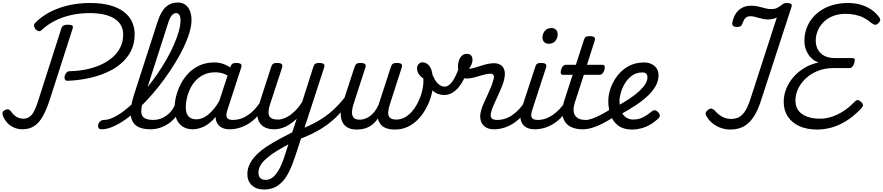

<svg xmlns="http://www.w3.org/2000/svg" viewBox="-48 -1020 7081 1540"><path d="M494 -372Q478 -372 472.5 -383.5Q467 -395 471 -412Q476 -427 485.5 -438Q495 -449 512 -449Q575 -450 637 -462Q699 -474 753.5 -497.5Q808 -521 850 -556Q892 -591 916 -638Q940 -685 940 -744Q940 -787 921 -819Q902 -851 867 -872.5Q832 -894 782.5 -904.5Q733 -915 671 -915Q592 -915 521.5 -899Q451 -883 392 -853Q333 -823 287 -780Q272 -765 256.5 -772Q241 -779 232 -793Q224 -804 225 -817Q226 -830 239 -841Q276 -878 323 -906.5Q370 -935 425.5 -955Q481 -975 544 -985.5Q607 -996 676 -996Q767 -996 834 -977.5Q901 -959 945 -925.5Q989 -892 1010.5 -846.5Q1032 -801 1032 -745Q1032 -670 1002.5 -611.5Q973 -553 921 -509Q869 -465 800.5 -436Q732 -407 654 -391Q576 -375 494 -372ZM131 17Q94 17 62 2Q30 -13 8 -37.5Q-14 -62 -24 -90Q-31 -108 -26.5 -119.5Q-22 -131 -7 -138Q10 -146 21.5 -142Q33 -138 44 -121Q57 -103 72 -91Q87 -79 104 -73.5Q121 -68 140 -68Q179 -68 205.5 -98Q232 -128 257 -208L445 -795Q450 -809 462.5 -815.5Q475 -822 497 -822Q520 -822 530.5 -815Q541 -808 535 -792L350 -217Q325 -140 295.5 -87.5Q266 -35 226.5 -9Q187 17 131 17Z M767 17Q748 17 742 5.5Q736 -6 739.5 -20.5Q743 -35 755.5 -46.5Q768 -58 786 -58Q820 -58 861 -77.5Q902 -97 947 -131Q992 -165 1037.5 -211Q1083 -257 1127.5 -311.5Q1172 -366 1212.5 -424.5Q1253 -483 1287 -542.5Q1321 -602 1346 -659Q1371 -716 1385.5 -767Q1400 -818 1400 -858Q1400 -873 1413.5 -880.5Q1427 -888 1444.5 -888Q1462 -888 1475 -880.5Q1488 -873 1488 -858Q1488 -815 1472 -760.5Q1456 -706 1427 -644Q1398 -582 1358 -517Q1318 -452 1271 -387Q1224 -322 1172 -262.5Q1120 -203 1067 -152Q1014 -101 961 -63.5Q908 -26 858.5 -4.5Q809 17 767 17ZM1158 17Q1084 17 1044.5 -12.5Q1005 -42 1000.5 -102Q996 -162 1025 -254L1217 -849Q1243 -929 1282.5 -964.5Q1322 -1000 1378 -1000Q1413 -1000 1437.5 -982.5Q1462 -965 1475 -933.5Q1488 -902 1488 -858Q1488 -839 1475 -830Q1462 -821 1444.5 -821Q1427 -821 1413.5 -830Q1400 -839 1400 -858Q1400 -877 1395.5 -889.5Q1391 -902 1383 -908.5Q1375 -915 1363 -915Q1353 -915 1342 -907.5Q1331 -900 1321 -884Q1311 -868 1302 -840L1103 -220Q1084 -160 1085 -124.5Q1086 -89 1110 -73.5Q1134 -58 1183 -58Q1197 -58 1203 -46.5Q1209 -35 1206 -20.5Q1203 -6 1191 5.5Q1179 17 1158 17Z M1159 17Q1145 17 1139 5.5Q1133 -6 1136 -20.5Q1139 -35 1151 -46.5Q1163 -58 1184 -58Q1210 -58 1236 -66.5Q1262 -75 1286 -92Q1310 -109 1329 -133.5Q1348 -158 1359 -190Q1364 -205 1376 -205.5Q1388 -206 1397.5 -196.5Q1407 -187 1404 -173Q1394 -130 1370 -95Q1346 -60 1312.5 -35Q1279 -10 1239.5 3.5Q1200 17 1159 17Z M1499 17Q1453 17 1420 -3Q1387 -23 1369.5 -61Q1352 -99 1352 -151Q1352 -195 1364 -245Q1376 -295 1400.5 -343.5Q1425 -392 1463 -432Q1501 -472 1553 -495.5Q1605 -519 1672 -519Q1717 -519 1757 -501.5Q1797 -484 1829 -458L1817 -389Q1777 -418 1745 -429Q1713 -440 1679 -440Q1626 -440 1586.5 -421Q1547 -402 1519 -370.5Q1491 -339 1474 -301.5Q1457 -264 1449.5 -227Q1442 -190 1442 -160Q1442 -128 1451.5 -106.5Q1461 -85 1480 -74Q1499 -63 1527 -63Q1562 -63 1595.5 -82.5Q1629 -102 1661 -139Q1693 -176 1720 -226L1737 -179Q1700 -97 1656 -54.5Q1612 -12 1570.5 2.5Q1529 17 1499 17ZM1794 17Q1759 17 1734 5Q1709 -7 1695.5 -29.5Q1682 -52 1681 -83Q1680 -114 1692 -153L1800 -483Q1807 -503 1816.5 -509Q1826 -515 1845 -515Q1876 -515 1884.5 -505.5Q1893 -496 1886 -476L1777 -141Q1761 -94 1772.5 -76Q1784 -58 1819 -58Q1833 -58 1838.5 -46.5Q1844 -35 1841.5 -20.5Q1839 -6 1827 5.5Q1815 17 1794 17Z M1794 17Q1780 17 1774 5.5Q1768 -6 1771 -20.5Q1774 -35 1786 -46.5Q1798 -58 1819 -58Q1851 -58 1881.5 -67.5Q1912 -77 1940 -96Q1968 -115 1993.5 -142Q2019 -169 2041 -204Q2050 -217 2061 -216Q2072 -215 2078 -206.5Q2084 -198 2079 -186Q2059 -140 2029 -102.5Q1999 -65 1961.5 -38.5Q1924 -12 1881.5 2.5Q1839 17 1794 17Z M2070 500Q2008 500 1972 466Q1936 432 1936 378Q1936 333 1955.5 294.5Q1975 256 2010 221Q2045 186 2093.5 154Q2142 122 2199 92Q2215 84 2231.5 75Q2248 66 2264.5 57.5Q2281 49 2296 41L2332 -68Q2311 -48 2289 -32Q2267 -16 2244 -5Q2221 6 2197.5 11.5Q2174 17 2151 17Q2095 17 2061 -7.5Q2027 -32 2018.5 -76.5Q2010 -121 2029 -180L2127 -483Q2134 -503 2143.5 -509Q2153 -515 2172 -515Q2204 -515 2212 -505.5Q2220 -496 2214 -476L2117 -180Q2104 -138 2106 -111.5Q2108 -85 2127 -73Q2146 -61 2182 -61Q2206 -61 2232 -71Q2258 -81 2283.5 -100Q2309 -119 2333 -145Q2357 -171 2376 -204L2465 -483Q2472 -503 2481.5 -509Q2491 -515 2510 -515Q2541 -515 2549.5 -505.5Q2558 -496 2551 -476L2320 233Q2296 306 2270.5 357Q2245 408 2214.5 439.5Q2184 471 2148.5 485.5Q2113 500 2070 500ZM2083 423Q2113 423 2139 403Q2165 383 2189 341Q2213 299 2235 231L2265 138Q2256 143 2247.5 147.5Q2239 152 2230.5 156.5Q2222 161 2214 166Q2171 190 2136 214.5Q2101 239 2076 263Q2051 287 2038 312.5Q2025 338 2025 366Q2025 385 2032 398Q2039 411 2052.5 417Q2066 423 2083 423Z M2344 100Q2337 104 2331 94Q2325 84 2323.5 69.5Q2322 55 2325.5 42Q2329 29 2338 27Q2391 7 2435.5 -14Q2480 -35 2518.5 -58.5Q2557 -82 2591.5 -109.5Q2626 -137 2656.5 -169Q2687 -201 2717 -238Q2727 -251 2738.5 -246.5Q2750 -242 2755 -229Q2760 -216 2750 -202Q2719 -157 2686 -120Q2653 -83 2617 -52Q2581 -21 2539.5 5.5Q2498 32 2450 55Q2402 78 2344 100Z M2815 19Q2766 19 2737 1Q2708 -17 2696 -46.5Q2684 -76 2685 -111Q2686 -146 2697 -180L2796 -483Q2803 -503 2812.5 -509Q2822 -515 2841 -515Q2872 -515 2880.5 -505.5Q2889 -496 2882 -476L2786 -180Q2778 -155 2775.5 -127Q2773 -99 2786 -79.5Q2799 -60 2837 -60Q2855 -60 2875 -66Q2895 -72 2915.5 -86Q2936 -100 2954.5 -122.5Q2973 -145 2988 -178L3087 -483Q3094 -503 3103.5 -509Q3113 -515 3132 -515Q3164 -515 3172 -506Q3180 -497 3174 -478L3099 -245Q3088 -211 3077.5 -178Q3067 -145 3065.5 -118.5Q3064 -92 3078.5 -76.5Q3093 -61 3131 -61Q3167 -61 3198 -78Q3229 -95 3254 -123Q3279 -151 3297.5 -185.5Q3316 -220 3328 -255Q3339 -290 3344.5 -323Q3350 -356 3348 -390Q3322 -408 3309.5 -428.5Q3297 -449 3297 -473Q3297 -494 3310.5 -507Q3324 -520 3341 -520Q3370 -520 3393 -494.5Q3416 -469 3423 -408Q3427 -379 3426 -350Q3425 -321 3420 -292Q3415 -263 3405 -233Q3390 -187 3364.5 -142Q3339 -97 3303 -60.5Q3267 -24 3221.5 -2.5Q3176 19 3121 19Q3077 19 3048 7.5Q3019 -4 3004 -24Q2989 -44 2983 -70Q2963 -40 2937.5 -20Q2912 0 2881 9.5Q2850 19 2815 19Z M3518 -258Q3485 -258 3454.5 -271.5Q3424 -285 3397.5 -324.5Q3371 -364 3348 -441Q3344 -456 3356 -467.5Q3368 -479 3384 -478.5Q3400 -478 3407 -456Q3422 -412 3439 -383Q3456 -354 3476.5 -339.5Q3497 -325 3519 -325Q3551 -325 3580.5 -366.5Q3610 -408 3633 -478Q3639 -495 3652 -501Q3665 -507 3678.5 -504Q3692 -501 3699.5 -490.5Q3707 -480 3702 -463Q3682 -396 3652.5 -350Q3623 -304 3588 -281Q3553 -258 3518 -258Z M3914 17Q3880 17 3856 5Q3832 -7 3819 -28Q3806 -49 3804 -78Q3802 -107 3813 -141Q3819 -163 3832 -192Q3845 -221 3860 -253Q3875 -285 3888.5 -318Q3902 -351 3910 -381Q3918 -410 3909 -419.5Q3900 -429 3884 -429Q3859 -429 3826 -419Q3793 -409 3758.5 -399.5Q3724 -390 3694 -390Q3671 -390 3655.5 -404Q3640 -418 3632.5 -440Q3625 -462 3625 -486Q3625 -511 3633 -534.5Q3641 -558 3656.5 -573Q3672 -588 3695 -588Q3721 -588 3731.5 -574Q3742 -560 3742 -541Q3742 -524 3734.5 -504Q3727 -484 3713 -469Q3730 -469 3754 -475.5Q3778 -482 3805 -491Q3832 -500 3860.5 -506.5Q3889 -513 3915 -513Q3944 -513 3966.5 -500Q3989 -487 3998 -456Q4007 -425 3993 -371Q3985 -343 3971.5 -311Q3958 -279 3943 -246.5Q3928 -214 3914.5 -184Q3901 -154 3894 -130Q3882 -91 3893 -74.5Q3904 -58 3939 -58Q3953 -58 3959 -46.5Q3965 -35 3962 -20.5Q3959 -6 3947 5.5Q3935 17 3914 17Z M3914 17Q3900 17 3894 5.5Q3888 -6 3891 -20.5Q3894 -35 3906 -46.5Q3918 -58 3939 -58Q3971 -58 4001.5 -67.5Q4032 -77 4060 -96Q4088 -115 4113.5 -142Q4139 -169 4161 -204Q4170 -217 4181 -216Q4192 -215 4198 -206.5Q4204 -198 4199 -186Q4179 -140 4149 -102.5Q4119 -65 4081.5 -38.5Q4044 -12 4001.5 2.5Q3959 17 3914 17Z M4240 17Q4205 17 4179.5 5Q4154 -7 4140.5 -29.5Q4127 -52 4125.5 -83Q4124 -114 4137 -153L4245 -483Q4251 -503 4260.5 -509Q4270 -515 4290 -515Q4321 -515 4329.5 -505.5Q4338 -496 4331 -476L4222 -141Q4206 -94 4217.5 -76Q4229 -58 4265 -58Q4279 -58 4284.5 -46.5Q4290 -35 4287.5 -20.5Q4285 -6 4273 5.5Q4261 17 4240 17ZM4352 -669Q4332 -669 4317.5 -682Q4303 -695 4303 -720Q4303 -747 4321 -771Q4339 -795 4376 -795Q4396 -795 4410.5 -782.5Q4425 -770 4425 -744Q4425 -717 4407.5 -693Q4390 -669 4352 -669Z M4240 17Q4226 17 4220 5.5Q4214 -6 4217 -20.5Q4220 -35 4232 -46.5Q4244 -58 4265 -58Q4298 -58 4329 -69Q4360 -80 4389 -100.5Q4418 -121 4444.5 -150Q4471 -179 4495 -216Q4504 -230 4514.5 -229Q4525 -228 4531.5 -219Q4538 -210 4533 -199Q4512 -150 4481.5 -110Q4451 -70 4412.5 -41.5Q4374 -13 4330.5 2Q4287 17 4240 17Z M4625 17Q4575 17 4539 1.5Q4503 -14 4483.5 -43.5Q4464 -73 4462 -115Q4460 -157 4477 -210L4545 -420H4466Q4455 -420 4451 -430Q4447 -440 4452 -460Q4458 -480 4467.5 -490Q4477 -500 4488 -500H4571L4635 -698Q4641 -718 4650.5 -724Q4660 -730 4680 -730Q4711 -730 4719.5 -720.5Q4728 -711 4721 -691L4660 -500H4786Q4797 -500 4801 -490.5Q4805 -481 4800 -460Q4794 -441 4784 -430.5Q4774 -420 4763 -420H4635L4563 -199Q4552 -165 4552.5 -138.5Q4553 -112 4564.5 -94Q4576 -76 4597.5 -67Q4619 -58 4650 -58Q4664 -58 4669.5 -46.5Q4675 -35 4672.5 -20.5Q4670 -6 4658 5.5Q4646 17 4625 17Z M4627 17Q4613 17 4607 5.5Q4601 -6 4604 -20.5Q4607 -35 4619 -46.5Q4631 -58 4652 -58Q4672 -58 4703 -69Q4734 -80 4774 -100.5Q4814 -121 4859 -151Q4871 -159 4881 -154Q4891 -149 4897 -136.5Q4903 -124 4901 -110.5Q4899 -97 4887 -89Q4830 -52 4783.5 -28.5Q4737 -5 4698.5 6Q4660 17 4627 17Z M5021 19Q4954 19 4912 -11.5Q4870 -42 4850.5 -94Q4831 -146 4831 -211Q4831 -256 4848.5 -309Q4866 -362 4902 -410Q4938 -458 4992 -488.5Q5046 -519 5119 -519Q5150 -519 5176 -507Q5202 -495 5218 -472.5Q5234 -450 5234 -416Q5234 -372 5211.5 -331Q5189 -290 5147.5 -251Q5106 -212 5048.5 -174Q4991 -136 4921 -98L4895 -165Q4958 -199 5005 -231Q5052 -263 5083 -292.5Q5114 -322 5129.5 -348.5Q5145 -375 5145 -399Q5145 -419 5135 -429Q5125 -439 5105 -439Q5057 -439 5022.5 -414.5Q4988 -390 4965.5 -353Q4943 -316 4932 -278Q4921 -240 4921 -213Q4921 -160 4936 -126Q4951 -92 4976 -76.5Q5001 -61 5031 -61Q5061 -61 5086.5 -69.5Q5112 -78 5134.5 -93Q5157 -108 5178 -125Q5192 -137 5204.5 -135.5Q5217 -134 5228 -123Q5242 -110 5244 -96Q5246 -82 5233 -70Q5201 -40 5166 -20Q5131 0 5094.5 9.5Q5058 19 5021 19Z M5811 19Q5770 19 5732.5 5.5Q5695 -8 5665 -32.5Q5635 -57 5616 -93Q5609 -107 5614 -119Q5619 -131 5635 -142Q5650 -151 5660.5 -148.5Q5671 -146 5684 -134Q5712 -102 5744 -84Q5776 -66 5816 -66Q5854 -66 5882 -82Q5910 -98 5932 -135Q5954 -172 5973 -232L6183 -880Q6170 -873 6152 -868.5Q6134 -864 6110 -864Q6092 -864 6073 -868Q6054 -872 6036.5 -877Q6019 -882 6003 -886Q5987 -890 5973 -890Q5958 -890 5946 -885.5Q5934 -881 5925.5 -869.5Q5917 -858 5910 -839Q5904 -819 5894.5 -811.5Q5885 -804 5864 -804Q5837 -804 5830 -814.5Q5823 -825 5826 -840Q5834 -880 5853.5 -910.5Q5873 -941 5904 -957.5Q5935 -974 5978 -974Q6002 -974 6023 -970Q6044 -966 6063.5 -960.5Q6083 -955 6101 -951Q6119 -947 6137 -947Q6169 -947 6188 -958Q6207 -969 6223 -981Q6231 -988 6239.5 -992Q6248 -996 6262 -996Q6285 -996 6295.5 -989Q6306 -982 6301 -966L6058 -220Q6032 -136 5997 -83Q5962 -30 5916.5 -5.5Q5871 19 5811 19Z M6507 19Q6423 19 6363 -8.5Q6303 -36 6270.5 -86Q6238 -136 6238 -203Q6238 -258 6259 -309.5Q6280 -361 6318 -404Q6356 -447 6407 -477Q6458 -507 6519 -519Q6487 -528 6461 -553Q6435 -578 6419.5 -614Q6404 -650 6404 -692Q6404 -745 6421 -792Q6438 -839 6469 -876.5Q6500 -914 6543.5 -941Q6587 -968 6640.5 -982Q6694 -996 6754 -996Q6808 -996 6853.5 -983Q6899 -970 6937 -945.5Q6975 -921 7002 -884Q7015 -868 7011.5 -855.5Q7008 -843 6995 -832Q6981 -819 6968.5 -821.5Q6956 -824 6937 -839Q6912 -861 6881 -877Q6850 -893 6813 -901Q6776 -909 6734 -909Q6679 -909 6635 -892Q6591 -875 6559.5 -844.5Q6528 -814 6511.5 -775Q6495 -736 6495 -694Q6495 -655 6511.5 -623.5Q6528 -592 6562.5 -573Q6597 -554 6653 -554H6788Q6804 -554 6807 -545.5Q6810 -537 6804 -514Q6797 -493 6788 -483.5Q6779 -474 6764 -474H6635Q6573 -474 6517.5 -453.5Q6462 -433 6420.5 -396Q6379 -359 6355.5 -312Q6332 -265 6332 -214Q6332 -166 6355.5 -134Q6379 -102 6423.5 -85Q6468 -68 6529 -68Q6576 -68 6622.5 -83Q6669 -98 6714.5 -127Q6760 -156 6803 -200Q6820 -218 6832 -217.5Q6844 -217 6859 -202Q6876 -186 6873.5 -173.5Q6871 -161 6853 -143Q6794 -83 6735.5 -47.5Q6677 -12 6619.5 3.5Q6562 19 6507 19Z"/></svg>

Font: Playwrite IE
Style: Regular
Weight: 400
Designer: Veronika Burian, José Scaglione
Foundry: TypeTogether
Version: Version 1.002